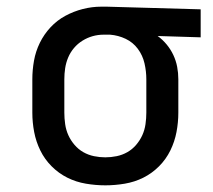

<svg xmlns="http://www.w3.org/2000/svg" viewBox="-20 -548 640 576"><path d="M296 8Q267 8 237.5 3Q208 -2 182 -15Q156 -28 135 -49Q114 -70 101 -96.5Q88 -123 82.5 -152Q77 -181 77 -210V-310Q77 -338 82 -366Q87 -394 99.5 -419.5Q112 -445 131.5 -466Q151 -487 176 -500.5Q201 -514 228.5 -521Q256 -528 284 -528H300L582 -520V-436L453 -440Q468 -429 480 -414.5Q492 -400 500 -383Q508 -366 511.5 -347.5Q515 -329 515 -310V-210Q515 -181 509.5 -152Q504 -123 491 -96.5Q478 -70 457 -49Q436 -28 410 -15Q384 -2 354.5 3Q325 8 296 8ZM296 -76Q313 -76 330 -79.5Q347 -83 362 -91.5Q377 -100 388.5 -113.5Q400 -127 407 -142.5Q414 -158 416.5 -175.5Q419 -193 419 -210V-310Q419 -334 413.5 -358Q408 -382 393.5 -401.5Q379 -421 357 -431.5Q335 -442 310 -444H291Q274 -444 258 -439.5Q242 -435 227.5 -426Q213 -417 202 -404Q191 -391 184.5 -375.5Q178 -360 175.5 -343.5Q173 -327 173 -310V-210Q173 -193 175.5 -175.5Q178 -158 185 -142.5Q192 -127 203.5 -113.5Q215 -100 230 -91.5Q245 -83 262 -79.5Q279 -76 296 -76Z"/></svg>

Font: Iosevka Fixed Curly Md Ex
Style: Regular
Weight: 500
Width: 7
Monospace: yes
Designer: Belleve Invis
Foundry: Belleve Invis
Version: Version 30.1.2